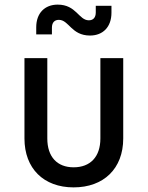

<svg xmlns="http://www.w3.org/2000/svg" viewBox="-20 -802 640 832"><path d="M370 -648C426 -648 463 -685 463 -747V-777H395V-748C395 -725 383 -714 365 -714C321 -714 311 -782 230 -782C174 -782 137 -745 137 -684V-653H205V-682C205 -705 217 -716 235 -716C279 -716 289 -648 370 -648ZM299 10C429 10 514 -71 514 -202V-550H415V-202C415 -122 371 -77 299 -77C228 -77 185 -122 185 -202V-550H86V-202C86 -72 169 10 299 10Z"/></svg>

Font: Tekne LDO Medium
Style: Regular
Weight: 500
Monospace: yes
Designer: Alessio Laiso, Mario Rullo, Paolo Rosset
Foundry: Alessio Laiso
Version: Version 1.000;hotconv 1.0.109;makeotfexe 2.5.65596